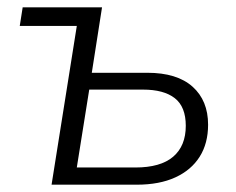

<svg xmlns="http://www.w3.org/2000/svg" viewBox="-20 -505 646 525"><path d="M121 0 190 -434H34L42 -485H259L231 -306H383Q464 -306 506.5 -268Q549 -230 549 -164Q549 -113 526 -76.5Q503 -40 459.5 -20Q416 0 354 0ZM190 -47H350Q419 -47 453.5 -76.5Q488 -106 488 -161Q488 -213 458 -236.5Q428 -260 371 -260H224Z"/></svg>

Font: Nunito Sans 12pt Light
Style: Italic
Weight: 300
Italic angle: -9°
Designer: Vernon Adams
Foundry: Vernon Adams
Version: Version 3.101;gftools[0.9.27]